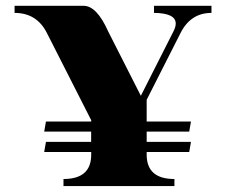

<svg xmlns="http://www.w3.org/2000/svg" viewBox="-20 -629 764 649"><path d="M456.1 -305.2 566.2 -522.7Q574 -537.8 574 -549.3Q574 -584.7 500.5 -585.4V-609.4H694.8V-585.4Q624.8 -585.4 590.6 -518.1L475.8 -291.7V-218.3H625.5L619.6 -184.1H475.8V-149.4H625.5L619.6 -115.2H475.8V-106Q475.8 -23.9 569.6 -23.9V0H194.6V-23.9Q288.3 -23.9 288.3 -106V-115.2H288.1H129.4L135.3 -149.4H288.1V-184.1H129.4L135.3 -218.3H288.3V-222.7L138.2 -518.1Q104 -585.4 29.3 -585.4V-609.4H262.5Q307.1 -609.4 345.7 -522.7Z"/></svg>

Font: itsadzoke
Style: Regular
Weight: 700
Width: 7
Version: Version 0.45